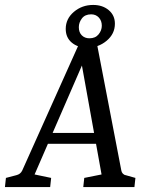

<svg xmlns="http://www.w3.org/2000/svg" viewBox="-32 -757 598 777"><path d="M152 -219H384L395 -175H134ZM459 -67Q460 -60 465 -54.5Q470 -49 477 -48L516 -37L512 0H305L309 -37L379 -51L291 -539H320L108 -51L175 -37L171 0H-12L-8 -37L34 -48Q51 -52 58 -67L284 -571H362ZM321 -564Q283 -564 258.5 -584.5Q234 -605 234 -640Q234 -681 267 -709Q300 -737 345 -737Q383 -737 408 -716Q433 -695 433 -661Q433 -620 399.5 -592Q366 -564 321 -564ZM330 -602Q354 -602 367 -618Q380 -634 380 -653Q380 -673 368 -686Q356 -699 337 -699Q312 -699 299.5 -682.5Q287 -666 287 -647Q287 -626 299 -614Q311 -602 330 -602Z"/></svg>

Font: Yrsa
Style: Italic
Weight: 400
Italic angle: -7.10001°
Designer: Anna Giedrys (Yrsa+Rasa design), David Brezina (Yrsa art-direction, Rasa art-direction, design)
Foundry: Rosetta Type Foundry
Version: Version 2.004